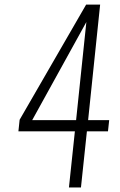

<svg xmlns="http://www.w3.org/2000/svg" viewBox="-20 -830 533 850"><path d="M122.6 -298.3H316.9L362.3 -732.4ZM285.2 0 311.5 -248.5H61.5L66.9 -299.8L361.3 -809.6H423.3L370.1 -298.3H463.4L458 -248.5H364.7L338.4 0Z"/></svg>

Font: Oswald
Style: Extra-Light
Weight: 200
Designer: Vernon Adams
Foundry: Vernon Adams
Version: 3.0; ttfautohint (v0.94.23-7a4d-dirty) -l 8 -r 50 -G 200 -x 